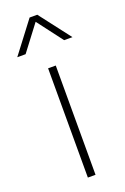

<svg xmlns="http://www.w3.org/2000/svg" viewBox="-159 -778 538 824"><g transform="rotate(-20 110.0 -365.5)"><path d="M92 -499H127V0H92ZM92 -731H127L236 -589H198L110 -705L22 -589H-16Z"/></g></svg>

Font: Bai Jamjuree ExtraLight
Style: Regular
Weight: 275
Designer: Katatrad Aksorn Co.,Ltd.
Foundry: Cadson Demak Co.,Ltd.
Version: Version 1.000; ttfautohint (v1.6)